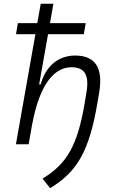

<svg xmlns="http://www.w3.org/2000/svg" viewBox="-20 -752 626 1001"><path d="M241.2 229C385.3 142.1 445.3 32.7 487.8 -214.8L496.6 -266.6C519.5 -398.9 476.6 -462.4 371.6 -462.4C284.7 -462.4 218.3 -407.7 191.9 -312H184.1L230.5 -573.7H417L426.8 -631.3H240.7L258.3 -732.4H192.4L174.3 -631.3H73.2L63.5 -573.7H164.6L63 0H129.4L147.5 -103V-102.5C189 -326.2 269.5 -401.4 353.5 -401.4C420.9 -401.4 446.3 -360.8 430.7 -270.5L421.4 -213.9C384.3 4.9 330.1 101.6 201.7 179.2Z"/></svg>

Font: Cascadia Mono PL Light
Style: Italic
Weight: 300
Italic angle: -10°
Monospace: yes
Designer: Aaron Bell
Foundry: Saja Typeworks
Version: Version 2404.023